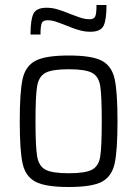

<svg xmlns="http://www.w3.org/2000/svg" viewBox="-20 -740 549 768"><path d="M59 -255Q59 -373 70.5 -424.5Q82 -476 122 -497Q162 -518 255 -518Q348 -518 387.5 -497Q427 -476 438.5 -424.5Q450 -373 450 -255Q450 -137 438.5 -85.5Q427 -34 387.5 -13Q348 8 255 8Q162 8 122 -13Q82 -34 70.5 -85.5Q59 -137 59 -255ZM387 -255Q387 -357 381 -395.5Q375 -434 348.5 -448.5Q322 -463 255 -463Q188 -463 161.5 -448.5Q135 -434 128.5 -395Q122 -356 122 -255Q122 -154 128.5 -115Q135 -76 161.5 -61.5Q188 -47 255 -47Q322 -47 348.5 -61.5Q375 -76 381 -114.5Q387 -153 387 -255ZM166 -709Q189 -709 210.5 -702.5Q232 -696 264 -683Q293 -672 307.5 -667.5Q322 -663 338 -663Q356 -663 361 -674.5Q366 -686 366 -720H406Q406 -660 394 -636.5Q382 -613 342 -613Q321 -613 302 -618Q283 -623 266.5 -629.5Q250 -636 245 -638Q217 -649 201.5 -654Q186 -659 170 -659Q152 -659 147 -647.5Q142 -636 142 -602H102Q102 -662 114 -685.5Q126 -709 166 -709Z"/></svg>

Font: Saira Semi Condensed Light
Style: Regular
Weight: 300
Width: 4
Designer: Hector Gatti with collaboration of the Omnibus-Type team
Foundry: Omnibus-Type
Version: Version 1.001; ttfautohint (v1.8)